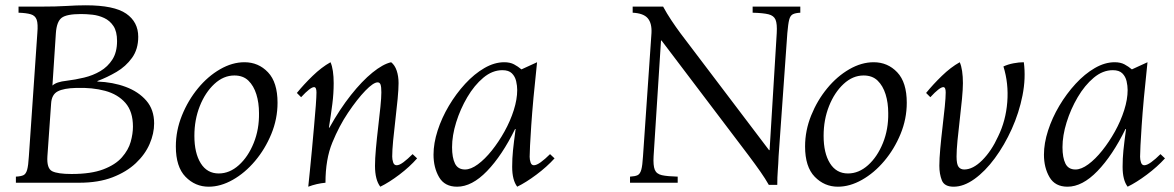

<svg xmlns="http://www.w3.org/2000/svg" viewBox="-20 -690 4434 725"><path d="M40 0V-23Q59 -24 68.5 -28.5Q78 -33 82.5 -49Q87 -65 89 -100L121 -565Q124 -600 118.5 -615.5Q113 -631 96.5 -636Q80 -641 50 -642V-665H129Q194 -665 231.5 -667.5Q269 -670 304 -670Q411 -670 456.5 -638.5Q502 -607 502 -551Q502 -504 478.5 -471.5Q455 -439 420 -418.5Q385 -398 348 -384V-382Q406 -380 454.5 -362Q503 -344 532.5 -310Q562 -276 562 -224Q562 -186 545 -146.5Q528 -107 493 -74Q458 -41 405 -20.5Q352 0 279 0ZM178 -367Q193 -381 231 -385Q264 -389 297.5 -397Q331 -405 359 -421.5Q387 -438 404.5 -465.5Q422 -493 422 -535Q422 -571 408.5 -591.5Q395 -612 373.5 -622Q352 -632 329 -634.5Q306 -637 286 -637Q231 -637 212.5 -622.5Q194 -608 191 -565ZM250 -33Q324 -33 370 -50.5Q416 -68 440.5 -96Q465 -124 473.5 -154.5Q482 -185 482 -212Q482 -269 453.5 -301.5Q425 -334 377 -347Q329 -360 268 -358Q221 -357 198 -345Q175 -333 173 -299L159 -100Q156 -54 177 -43.5Q198 -33 250 -33Z M768 15Q717 15 680.5 -22.5Q644 -60 644 -137Q644 -197 667 -254Q690 -311 727.5 -356.5Q765 -402 811 -428.5Q857 -455 903 -455Q956 -455 992 -417Q1028 -379 1028 -302Q1028 -241 1004.5 -184Q981 -127 943 -82Q905 -37 859 -11Q813 15 768 15ZM806 -35Q847 -35 882 -66.5Q917 -98 938 -150Q959 -202 958 -263Q958 -302 948 -334Q938 -366 918 -385.5Q898 -405 865 -405Q824 -405 789.5 -373Q755 -341 734.5 -289.5Q714 -238 714 -177Q714 -112 738 -73.5Q762 -35 806 -35Z M1144 15Q1146 -6 1150 -43.5Q1154 -81 1158 -126Q1162 -171 1166 -214.5Q1170 -258 1172.5 -292Q1175 -326 1175 -341Q1175 -361 1166 -361Q1152 -361 1117 -323L1101 -339Q1127 -371 1160.5 -403.5Q1194 -436 1228 -455Q1234 -442 1237 -421.5Q1240 -401 1240 -376Q1240 -337 1235 -298Q1230 -259 1222 -208H1224Q1263 -278 1305 -331Q1347 -384 1386.5 -416Q1426 -448 1457 -455Q1471 -444 1478 -423Q1485 -402 1485 -376Q1485 -354 1481.5 -316.5Q1478 -279 1473 -237.5Q1468 -196 1464.5 -159Q1461 -122 1461 -99Q1461 -88 1464.5 -77Q1468 -66 1478 -66Q1488 -66 1503.5 -77.5Q1519 -89 1538 -108L1555 -92Q1527 -60 1488 -30.5Q1449 -1 1416 15Q1396 -11 1396 -64Q1396 -90 1399.5 -129Q1403 -168 1408 -210Q1413 -252 1416.5 -287Q1420 -322 1420 -341Q1420 -362 1417 -370.5Q1414 -379 1406 -379Q1390 -379 1359.5 -347.5Q1329 -316 1294 -264Q1261 -215 1235 -152Q1209 -89 1209 0Q1176 3 1144 15Z M1706 15Q1659 15 1638 -21Q1617 -57 1617 -106Q1617 -149 1632.5 -197Q1648 -245 1675 -290.5Q1702 -336 1736.5 -373.5Q1771 -411 1809 -433Q1847 -455 1884 -455Q1906 -455 1921 -447Q1936 -439 1949 -428L2008 -455Q1992 -307 1986 -216Q1980 -125 1980 -98Q1980 -87 1983.5 -76.5Q1987 -66 1996 -66Q2006 -66 2022 -77.5Q2038 -89 2057 -108L2074 -92Q2045 -60 2005.5 -30.5Q1966 -1 1933 15Q1914 -10 1914 -60Q1914 -92 1917 -121.5Q1920 -151 1927 -203H1925Q1876 -103 1819 -44Q1762 15 1706 15ZM1736 -50Q1758 -50 1784.5 -69.5Q1811 -89 1837 -121.5Q1863 -154 1885 -193.5Q1907 -233 1920 -274Q1933 -315 1933 -350Q1933 -366 1929 -383.5Q1925 -401 1913 -413Q1901 -425 1877 -425Q1839 -425 1805 -396.5Q1771 -368 1744.5 -323Q1718 -278 1702.5 -228Q1687 -178 1687 -134Q1687 -95 1698 -72.5Q1709 -50 1736 -50Z M2883 8Q2870 -15 2851.5 -41.5Q2833 -68 2806 -104L2478 -537H2476L2448 -100Q2446 -65 2452.5 -49Q2459 -33 2479.5 -28.5Q2500 -24 2539 -23V0H2359V-23Q2378 -24 2387.5 -28.5Q2397 -33 2401.5 -49Q2406 -65 2408 -100L2440 -565Q2442 -602 2426 -621Q2410 -640 2369 -642V-665H2484Q2498 -639 2515 -613.5Q2532 -588 2549 -565L2884 -123H2886L2913 -565Q2915 -600 2908.5 -615.5Q2902 -631 2882 -636Q2862 -641 2822 -642V-665H3002V-642Q2983 -641 2973.5 -636Q2964 -631 2960 -615.5Q2956 -600 2953 -565L2920 -100Q2919 -72 2917 -46.5Q2915 -21 2915 8Z M3144 15Q3093 15 3056.5 -22.5Q3020 -60 3020 -137Q3020 -197 3043 -254Q3066 -311 3103.5 -356.5Q3141 -402 3187 -428.5Q3233 -455 3279 -455Q3332 -455 3368 -417Q3404 -379 3404 -302Q3404 -241 3380.5 -184Q3357 -127 3319 -82Q3281 -37 3235 -11Q3189 15 3144 15ZM3182 -35Q3223 -35 3258 -66.5Q3293 -98 3314 -150Q3335 -202 3334 -263Q3334 -302 3324 -334Q3314 -366 3294 -385.5Q3274 -405 3241 -405Q3200 -405 3165.5 -373Q3131 -341 3110.5 -289.5Q3090 -238 3090 -177Q3090 -112 3114 -73.5Q3138 -35 3182 -35Z M3581 15Q3546 15 3536.5 -9Q3527 -33 3527 -64Q3527 -90 3530.5 -129Q3534 -168 3539 -210Q3544 -252 3547.5 -287Q3551 -322 3551 -341Q3551 -361 3542 -361Q3528 -361 3493 -323L3477 -339Q3503 -371 3536.5 -403.5Q3570 -436 3604 -455Q3610 -442 3613 -421.5Q3616 -401 3616 -376Q3616 -354 3612.5 -316.5Q3609 -279 3604 -237.5Q3599 -196 3595.5 -159Q3592 -122 3592 -99Q3592 -70 3599.5 -60Q3607 -50 3621 -50Q3654 -50 3689 -85Q3724 -120 3749 -175Q3778 -234 3783.5 -304.5Q3789 -375 3769 -439Q3786 -447 3807 -451Q3828 -455 3846 -455Q3854 -395 3841 -329.5Q3828 -264 3800.5 -203Q3773 -142 3736.5 -92.5Q3700 -43 3659.5 -14Q3619 15 3581 15Z M4011 15Q3964 15 3943 -21Q3922 -57 3922 -106Q3922 -149 3937.5 -197Q3953 -245 3980 -290.5Q4007 -336 4041.5 -373.5Q4076 -411 4114 -433Q4152 -455 4189 -455Q4211 -455 4226 -447Q4241 -439 4254 -428L4313 -455Q4297 -307 4291 -216Q4285 -125 4285 -98Q4285 -87 4288.5 -76.5Q4292 -66 4301 -66Q4311 -66 4327 -77.5Q4343 -89 4362 -108L4379 -92Q4350 -60 4310.5 -30.5Q4271 -1 4238 15Q4219 -10 4219 -60Q4219 -92 4222 -121.5Q4225 -151 4232 -203H4230Q4181 -103 4124 -44Q4067 15 4011 15ZM4041 -50Q4063 -50 4089.5 -69.5Q4116 -89 4142 -121.5Q4168 -154 4190 -193.5Q4212 -233 4225 -274Q4238 -315 4238 -350Q4238 -366 4234 -383.5Q4230 -401 4218 -413Q4206 -425 4182 -425Q4144 -425 4110 -396.5Q4076 -368 4049.5 -323Q4023 -278 4007.5 -228Q3992 -178 3992 -134Q3992 -95 4003 -72.5Q4014 -50 4041 -50Z"/></svg>

Font: Bona Nova
Style: Italic
Weight: 400
Italic angle: -4°
Designer: Mateusz Machalski
Foundry: Capitalics
Version: Version 4.001; ttfautohint (v1.8.3)